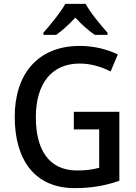

<svg xmlns="http://www.w3.org/2000/svg" viewBox="-20 -961 703 991"><path d="M422 -941H317C293 -897 240 -833 204 -792V-781H270C300 -802 335 -834 369 -870C402 -834 437 -803 469 -781H535V-792C499 -832 446 -896 422 -941ZM361 -384V-293H492V-95C462 -87 427 -81 379 -81C227 -81 165 -195 165 -356C165 -530 247 -633 391 -633C449 -633 505 -616 551 -592L588 -680C532 -707 465 -724 392 -724C175 -724 56 -579 56 -358C56 -133 162 10 365 10C453 10 525 -3 596 -28V-384Z"/></svg>

Font: Noto Sans SemiCondensed Medium
Style: Regular
Weight: 500
Width: 4
Designer: Monotype Design Team
Foundry: Monotype Imaging Inc.
Version: Version 2.013